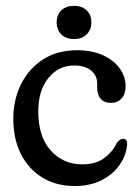

<svg xmlns="http://www.w3.org/2000/svg" viewBox="-20 -612 462 642"><path d="M400 -324.5Q400 -297.5 386.5 -282.8Q373 -268 351 -268Q328 -268 316.5 -281.8Q305 -295.5 305 -318.5V-332Q305 -359.5 284.8 -376.2Q264.5 -393 227.5 -393Q175.5 -393 141.8 -351.2Q108 -309.5 108 -240Q108 -154.5 149.8 -108.5Q191.5 -62.5 254.5 -62.5Q301 -62.5 329 -83.8Q357 -105 370 -133.5Q381 -148 391.5 -148Q406.5 -148 405 -127Q401.5 -91.5 379.5 -60Q357.5 -28.5 319.2 -9.2Q281 10 229.5 10Q168.5 10 122.2 -18Q76 -46 50.2 -96.5Q24.5 -147 24.5 -214Q24.5 -279 50.8 -331.2Q77 -383.5 124.8 -413.8Q172.5 -444 238 -444Q288 -444 324.5 -427.2Q361 -410.5 380.5 -383Q400 -355.5 400 -324.5ZM227.5 -481.5Q200.5 -481.5 185 -497Q169.5 -512.5 169.5 -537.5Q169.5 -562 185 -577.2Q200.5 -592.5 227.5 -592.5Q254.5 -592.5 270 -577.2Q285.5 -562 285.5 -537.5Q285.5 -513 270 -497.2Q254.5 -481.5 227.5 -481.5Z"/></svg>

Font: Fraunces 144pt SuperSoft
Style: Regular
Weight: 400
Version: Version 1.000;[b76b70a41]